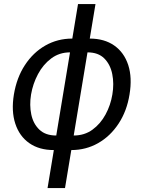

<svg xmlns="http://www.w3.org/2000/svg" viewBox="-20 -748 727 972"><path d="M252.4 11.7Q178.2 11.7 128.2 -23.4Q78.1 -58.6 57.4 -122.1Q36.6 -185.5 50.3 -269.5Q64.5 -355 106.2 -418.7Q147.9 -482.4 209.7 -517.6Q271.5 -552.7 345.7 -552.7H434.1Q508.3 -552.7 558.3 -517.6Q608.4 -482.4 629.2 -418.7Q649.9 -355 635.7 -269.5Q622.1 -185.5 580.3 -122.1Q538.6 -58.6 476.8 -23.4Q415 11.7 340.8 11.7ZM264.6 -62H353Q407.7 -62 448.2 -91.6Q488.8 -121.1 514.4 -168.5Q540 -215.8 548.8 -269.5Q558.1 -324.2 548.3 -372.8Q538.6 -421.4 508.1 -452.1Q477.5 -482.9 422.9 -482.9H334.5Q280.3 -482.9 239.3 -452.1Q198.2 -421.4 172.4 -372.8Q146.5 -324.2 137.2 -269.5Q128.4 -215.8 138.4 -168.5Q148.4 -121.1 179.4 -91.6Q210.4 -62 264.6 -62ZM220.7 204.1 375 -727.5H463.4L309.1 204.1Z"/></svg>

Font: Inter Variable
Style: Italic
Weight: 400
Italic angle: -9.39999°
Designer: Rasmus Andersson
Foundry: rsms
Version: Version 4.001;git-9221beed3